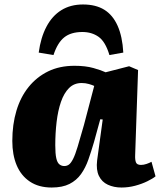

<svg xmlns="http://www.w3.org/2000/svg" viewBox="-20 -824 715 858"><path d="M584 -131Q583 -110 587.5 -98.5Q592 -87 610 -87Q622 -87 635 -91.5Q648 -96 657 -101L675 -36Q663 -26 638.5 -14Q614 -2 584 6Q554 14 523 14Q489 14 462 1.5Q435 -11 422 -38Q409 -65 414 -107L439 -290L428 -291L400 -189Q388 -148 375 -111Q362 -74 342 -46Q322 -18 290.5 -2Q259 14 211 14Q153 14 113.5 -12.5Q74 -39 54.5 -85.5Q35 -132 35 -194Q35 -268 53.5 -329.5Q72 -391 108 -435.5Q144 -480 195 -505Q246 -530 313 -530Q362 -530 397.5 -520Q433 -510 452 -501L557 -528L597 -511ZM267 -82Q279 -82 288 -88.5Q297 -95 306.5 -113.5Q316 -132 327 -168.5Q338 -205 355 -265L401 -440Q393 -444 377.5 -448.5Q362 -453 345 -453Q311 -453 288.5 -430.5Q266 -408 252.5 -369Q239 -330 233 -279.5Q227 -229 227 -175Q227 -137 231.5 -117Q236 -97 245.5 -89.5Q255 -82 267 -82ZM351 -804Q408 -804 446 -780.5Q484 -757 505.5 -709Q527 -661 531 -589L469 -578Q451 -638 420.5 -659.5Q390 -681 348 -681Q297 -681 267 -657Q237 -633 219 -578L153 -589Q162 -656 187.5 -704.5Q213 -753 254 -778.5Q295 -804 351 -804Z"/></svg>

Font: Literata 18pt ExtraBold
Style: Italic
Weight: 800
Italic angle: -2°
Designer: Latin by Veronika Burian and Jose Scaglione. Greek by Irene Vlachou. Cyrillic by Vera Evstafieva
Foundry: TypeTogether
Version: Version 3.103;gftools[0.9.29]